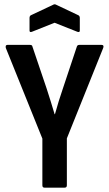

<svg xmlns="http://www.w3.org/2000/svg" viewBox="-20 -861 501 881"><path d="M183.8 0Q174.4 0 174.4 -10.9V-225L6.6 -641.1Q5.2 -647.6 6.9 -651.3Q8.6 -655 14 -655H118Q127.9 -655 128.9 -647L194 -454.7Q203.6 -425.3 212.8 -395.6Q222.1 -365.9 230.6 -336.9H232.1Q240.2 -366.9 249.4 -396.4Q258.7 -425.8 268.7 -455.3L332.8 -647.6Q335.3 -655 343.8 -655H446.2Q452.2 -655 454.1 -651.3Q456.1 -647.6 453.6 -641.1L286.8 -226V-10.9Q286.8 0 276.9 0ZM126.5 -715.2Q115.5 -711.2 115.5 -720.7V-778.5Q115.5 -787.5 121.5 -790.9L224.2 -839.3Q230.6 -843.3 237.6 -839.3L339.8 -790.9Q346.2 -787.5 346.2 -778.5V-720.7Q346.2 -711.2 334.8 -715.2L230.6 -756.6Z"/></svg>

Font: Sofia Sans Condensed
Style: Regular
Weight: 400
Designer: Botio Nikoltchev, Ani Petrova
Foundry: lettersoup
Version: Version 4.100